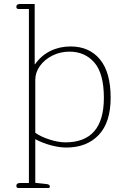

<svg xmlns="http://www.w3.org/2000/svg" viewBox="-20 -730 622 963"><path d="M62 202Q62 188 80 188H125V-685H71Q67 -685 64.5 -688Q62 -691 62 -696Q62 -710 80 -710H154V-408H156Q187 -452 233 -474.5Q279 -497 334 -497Q428 -497 481.5 -432Q535 -367 535 -240Q535 -116 475 -53Q415 10 313 10Q277 10 234.5 -1.5Q192 -13 157 -32V187L213 193Q230 195 230 205Q230 213 223 213H71Q67 213 64.5 210Q62 207 62 202ZM501 -239Q501 -361 453.5 -416Q406 -471 328 -471Q283 -471 243.5 -451.5Q204 -432 180.5 -399.5Q157 -367 157 -330V-64Q185 -44 229 -30Q273 -16 308 -16Q501 -16 501 -239Z"/></svg>

Font: Maitree ExtraLight
Style: Regular
Weight: 275
Designer: CadsonDemak Team
Foundry: CadsonDemak
Version: Version 1.003